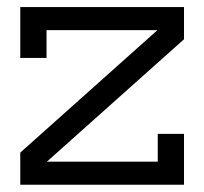

<svg xmlns="http://www.w3.org/2000/svg" viewBox="-20 -508 570 536"><path d="M420.4 -134.3H493.7V7.8H36.6V-82L419.4 -423.8H109.9V-346.2H36.6V-488.3H493.7V-398.4L110.8 -56.6H420.4Z"/></svg>

Font: AzarMehrMonospaced
Style: SerifBold
Weight: 1
Designer: Amin Abedi
Version: Version 1.00